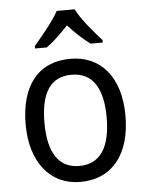

<svg xmlns="http://www.w3.org/2000/svg" viewBox="-54 -903 661 864"><g transform="rotate(-5 276.0 -471.0)"><path d="M316 -859H235C212 -816 158 -751 123 -710V-699H176C206 -720 241 -754 275 -790C308 -754 343 -721 374 -699H429V-710C391 -752 338 -814 316 -859ZM502 -362C502 -540 412 -639 277 -639C131 -639 51 -536 51 -362C51 -192 138 -83 274 -83C421 -83 502 -192 502 -362ZM136 -362C136 -493 178 -567 276 -567C373 -567 417 -492 417 -362C417 -231 373 -155 276 -155C179 -155 136 -232 136 -362Z"/></g></svg>

Font: Noto Sans Kannada UI SemiCondensed SemiBold
Style: Regular
Weight: 600
Width: 4
Designer: Jelle Bosma - Monotype Design Team
Foundry: Monotype Imaging Inc.
Version: Version 2.006